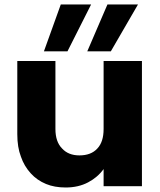

<svg xmlns="http://www.w3.org/2000/svg" viewBox="-20 -830 714 856"><path d="M441.9 -76.2Q415.5 -39.6 373 -17.1Q329.6 5.9 272.9 5.9Q222.7 5.9 185.1 -9.8Q145 -26.4 117.2 -57.1Q87.4 -89.8 73.2 -131.8Q57.1 -173.3 57.1 -231.9V-558.1H227.1V-254.9Q227.1 -197.8 256.8 -168Q284.7 -137.2 334 -137.2Q386.2 -137.2 414.1 -168Q441.9 -197.3 441.9 -254.9V-558.1H612.8V0H441.9ZM175.8 -601.1 251 -810.1H386.2L280.8 -601.1ZM369.1 -601.1 459 -810.1H595.2L474.1 -601.1Z"/></svg>

Font: PoppinsZ
Style: Bold
Weight: 700
Designer: Ninad Kale (Devanagari), Jonny Pinhorn (Latin)
Foundry: Indian Type Foundry
Version: Version 3.002;FEAKit 1.0